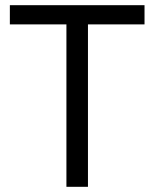

<svg xmlns="http://www.w3.org/2000/svg" viewBox="-20 -720 595 740"><path d="M537 -626H319V0H236V-626H18V-700H537Z"/></svg>

Font: PT Sans
Style: Regular
Weight: 400
Version: Version 2.003W OFL; ttfautohint (v1.6)